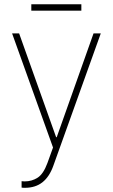

<svg xmlns="http://www.w3.org/2000/svg" viewBox="-20 -688 533 907"><path d="M82 198.2V168L96.7 168.9Q130.4 168.9 157.7 151.4Q185.1 133.8 204.1 82L230.5 8.8L37.1 -530.3H70.3L245.1 -40H248L421.9 -530.3H456.1L232.4 93.8Q213.9 146.5 180.7 172.9Q147.5 199.2 97.7 199.2Q85.9 199.2 82 198.2ZM364.3 -637.7H127.9V-668H364.3Z"/></svg>

Font: Pretendard JP Thin
Style: Regular
Weight: 100
Designer: Base glyphs from Inter by Rasmus Andersson; Hangeul glyphs from Noto Sans CJK(Source Han Sans) by Jang Soo-young and Kan
Foundry: Kil Hyung-jin
Version: Version 1.309